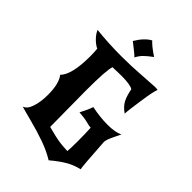

<svg xmlns="http://www.w3.org/2000/svg" viewBox="-293 -1054 1237 1237"><g transform="rotate(45 325.5 -436.0)"><path d="M537 -486Q499 -512 482.5 -543Q466 -574 456 -627Q433 -644 348 -644Q328 -644 303 -643Q278 -642 270 -642Q255 -601 255 -418Q255 -360 256.5 -245Q258 -130 258 -86Q275 -82 298 -76Q321 -70 330.5 -68Q340 -66 358 -62.5Q376 -59 396 -57.5Q416 -56 446 -54Q449 -69 449 -150Q449 -214 446 -267Q433 -267 402.5 -275Q372 -283 325 -286Q354 -340 364 -373Q444 -357 508 -357Q581 -357 617 -377Q617 -376 594 -329Q571 -282 571 -263Q585 -43 590 -32Q542 -21 500.5 2.5Q459 26 403 73Q351 41 285 17.5Q219 -6 140 -26.5Q61 -47 40 -54Q70 -62 86 -110Q102 -158 102 -221Q102 -325 66 -369Q119 -421 119 -591Q119 -621 116 -657Q93 -667 68 -692Q43 -717 32 -744Q145 -732 262 -732Q347 -732 443.5 -739Q540 -746 554 -746Q567 -746 579 -744Q568 -721 552.5 -615Q537 -509 537 -486ZM243 -854Q283 -921 329 -945Q352 -918 413 -878Q379 -853 359 -833.5Q339 -814 325 -786Q317 -797 243 -854Z"/></g></svg>

Font: NewRocker
Style: Regular
Weight: 400
Designer: Pablo Impallari, Brenda Gallo, Rodrigo Fuenzalida
Foundry: Pablo Impallari, Brenda Gallo, Rodrigo Fuenzalida
Version: Version 1.000